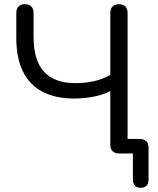

<svg xmlns="http://www.w3.org/2000/svg" viewBox="-20 -732 754 916"><path d="M506.3 -297.8Q475.6 -280.6 428.1 -271.2Q380.5 -261.9 333.2 -261.9Q244.3 -261.9 182.7 -294.4Q121.1 -326.8 89.4 -391Q57.8 -455.2 57.8 -551V-669.3Q57.8 -690.1 68.4 -701Q79.1 -711.9 99 -711.9Q118.8 -711.9 129.5 -701Q140.2 -690.1 140.2 -669.3V-557Q140.2 -442.7 190.6 -389Q241 -335.3 339.8 -335.3Q384.3 -335.3 426.9 -344.4Q469.5 -353.5 506.3 -374.8V-669.3Q506.3 -690.1 517 -701Q527.7 -711.9 547.5 -711.9Q567.4 -711.9 578.1 -701Q588.7 -690.1 588.7 -669.3V-31.7L551.4 -69.1H647.3Q667.3 -69.1 678 -58.3Q688.7 -47.6 688.7 -27.6V125.1Q688.7 143.5 679.3 153.8Q669.8 164 651.8 164Q633.3 164 623.7 153.8Q614 143.5 614 125.1V0H547.5Q527.7 0 517 -10.6Q506.3 -21.2 506.3 -42.7Z"/></svg>

Font: Nunito ExtraLight
Style: Regular
Weight: 200
Designer: Vernon Adams
Foundry: Vernon Adams
Version: Version 3.602